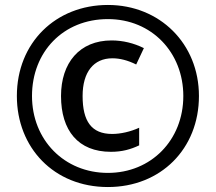

<svg xmlns="http://www.w3.org/2000/svg" viewBox="-20 -744 870 774"><path d="M415 10C628 10 782 -144 782 -357C782 -568 624 -724 415 -724C205 -724 48 -572 48 -357C48 -149 197 10 415 10ZM415 -47C239 -47 109 -180 109 -357C109 -535 235 -667 415 -667C592 -667 719 -532 719 -357C719 -179 589 -47 415 -47ZM427 -132C473 -132 507 -142 541 -158V-229C506 -213 466 -204 432 -204C349 -204 313 -255 313 -357C313 -453 357 -509 433 -509C463 -509 495 -501 529 -484L560 -550C520 -570 475 -581 430 -581C300 -581 226 -490 226 -357C226 -218 295 -132 427 -132Z"/></svg>

Font: Noto Sans Khmer UI SemiCondensed Medium
Style: Regular
Weight: 500
Width: 4
Designer: Danh Hong and the Monotype Design Team
Foundry: Monotype Imaging Inc.
Version: Version 2.002